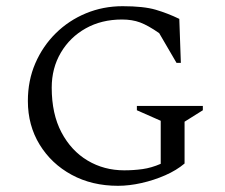

<svg xmlns="http://www.w3.org/2000/svg" viewBox="-20 -590 725 620"><path d="M361 10Q277 10 211.5 -25.5Q146 -61 108 -123Q70 -185 70 -264Q70 -330 94 -385.5Q118 -441 160 -482.5Q202 -524 257.5 -547Q313 -570 376 -570Q444 -570 483 -558.5Q522 -547 559 -529L564 -387H550L494 -483Q458 -508 432.5 -517.5Q407 -527 374 -527Q308 -527 257 -498.5Q206 -470 176.5 -420Q147 -370 147 -307Q147 -222 178.5 -162.5Q210 -103 263 -71.5Q316 -40 381 -40Q412 -40 440.5 -44Q469 -48 499 -61V-200L422 -234V-248H635V-234L576 -197V-62Q550 -40 513.5 -24Q477 -8 437 1Q397 10 361 10Z"/></svg>

Font: Spectral SC
Style: Regular
Weight: 400
Designer: Jean-Baptiste Levee
Foundry: Production Type
Version: Version 2.001